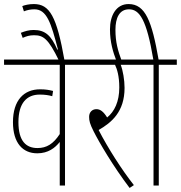

<svg xmlns="http://www.w3.org/2000/svg" viewBox="-20 -916 893 948"><path d="M390 -596V-622H0V-596H275V-254C243 -205 210 -185 165 -185C109 -185 71 -219 71 -313C71 -407 112 -449 176 -449C201 -449 221 -446 238 -441L242 -467C222 -472 205 -475 178 -475C98 -475 44 -421 44 -313C44 -209 93 -159 164 -159C218 -159 252 -186 275 -215V0H301V-596Z M272 -615H299C260 -836 225 -896 147 -896C123 -896 103 -891 90 -886L98 -860C113 -866 130 -870 150 -870C211 -870 232 -803 266 -672L263 -671C233 -740 204 -768 146 -768C123 -768 103 -762 83 -754L92 -729C110 -737 126 -742 148 -742C193 -742 218 -727 272 -615Z M641 -2C581 -78 513 -185 467 -274C531 -311 595 -364 595 -482C595 -521 587 -568 576 -596H674V-622H378V-596H548C558 -575 569 -540 569 -484C569 -414 545 -365 509 -336C491 -365 475 -377 456 -377C436 -377 420 -363 420 -339C420 -319 424 -304 442 -268C469 -214 538 -96 620 12Z M555 -615H581C562 -666 550 -708 550 -769C550 -827 569 -870 617 -870C669 -870 704 -819 737 -622H662V-596H738V0H764V-596H853V-622H763C730 -811 698 -896 615 -896C553 -896 523 -839 523 -771C523 -708 538 -659 555 -615Z"/></svg>

Font: Noto Sans ExtraCondensed Thin
Style: Italic
Weight: 100
Width: 2
Italic angle: -12°
Designer: Monotype Design Team
Foundry: Monotype Imaging Inc.
Version: Version 2.013